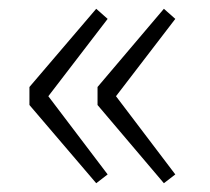

<svg xmlns="http://www.w3.org/2000/svg" viewBox="-20 -497 479 437"><path d="M199 -80 47 -258V-299L199 -477L225 -454L90 -278L225 -100ZM353 -80 202 -258V-299L353 -477L379 -454L244 -278L379 -100Z"/></svg>

Font: Noto Sans JP Thin ExtraLight
Style: Regular
Weight: 250
Version: Version 2.004-H2;hotconv 1.0.118;makeotfexe 2.5.65603